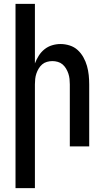

<svg xmlns="http://www.w3.org/2000/svg" viewBox="-20 -755 540 990"><path d="M60 215V-735H160V-428Q168 -449 180 -468Q192 -487 209.5 -501Q227 -515 248.5 -521.5Q270 -528 292 -528Q316 -528 339.5 -520.5Q363 -513 380.5 -497Q398 -481 410 -459.5Q422 -438 428.5 -415Q435 -392 437.5 -368Q440 -344 440 -320V0H340V-320Q340 -334 338.5 -348Q337 -362 332.5 -375.5Q328 -389 320.5 -401.5Q313 -414 302.5 -423Q292 -432 278 -436Q264 -440 250 -440Q236 -440 222 -436Q208 -432 197.5 -423Q187 -414 179.5 -401.5Q172 -389 167.5 -375.5Q163 -362 161.5 -348Q160 -334 160 -320V215Z"/></svg>

Font: Iosevka Term Curly Semibold
Style: Regular
Weight: 600
Designer: Belleve Invis
Foundry: Belleve Invis
Version: Version 32.3.0